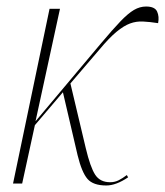

<svg xmlns="http://www.w3.org/2000/svg" viewBox="-20 -563 506 589"><path d="M20 0 132 -536H164L89 -191L289 -429Q326 -473 349.5 -497.5Q373 -522 391 -532.5Q409 -543 428 -543Q455 -543 462 -527.5Q469 -512 465 -492Q439 -496 418.5 -497Q398 -498 379 -491Q360 -484 337.5 -465.5Q315 -447 285 -411L196 -307L243 -109Q257 -50 272 -27Q287 -4 318 -4Q332 -4 344 -10Q356 -16 369 -26L373 -19Q336 6 306 6Q266 6 248.5 -14Q231 -34 218 -87L173 -280L87 -179L48 0Z"/></svg>

Font: Noto Serif Display ExtraCondensed Thin
Style: Italic
Weight: 100
Width: 2
Italic angle: -12°
Designer: Monotype Design Team
Foundry: Monotype Imaging Inc.
Version: Version 2.009